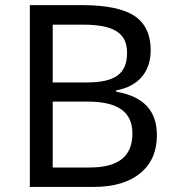

<svg xmlns="http://www.w3.org/2000/svg" viewBox="-20 -734 690 754"><path d="M97.2 0H348.1C426.3 0 487.3 -18.1 530.8 -53.7C574.2 -89.4 596.2 -139.2 596.2 -203.1C596.2 -297.4 545.9 -355 436 -374V-378.9C524.4 -395 571.8 -452.6 571.8 -537.1C571.8 -598.1 550.8 -642.6 508.3 -671.4C465.8 -699.7 396.5 -713.9 300.8 -713.9H97.2ZM187 -637.2H305.2C425.8 -637.2 479 -605 479 -526.9C479 -442.9 430.7 -410.2 318.8 -410.2H187ZM324.2 -335C441.4 -335 500 -295.4 500 -210C500 -120.1 445.8 -76.2 331.1 -76.2H187V-335Z"/></svg>

Font: Noto Reveo Sans
Style: Regular
Weight: 400
Designer: Monotype Design team
Foundry: Monotype Imaging Inc.
Version: Version 1.04